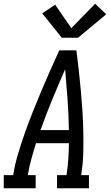

<svg xmlns="http://www.w3.org/2000/svg" viewBox="-46 -1003 586 1023"><path d="M-26 0V-70H24L25 -74Q34 -130 51 -186Q68 -242 87.5 -297.5Q107 -353 129 -408Q151 -463 174 -517.5Q197 -572 221 -626.5Q245 -681 270 -735H361Q368 -681 374 -626.5Q380 -572 385 -517.5Q390 -463 393.5 -408Q397 -353 398 -297.5Q399 -242 397.5 -186Q396 -130 387 -74V-70H428V0H258V-70H308L309 -74Q315 -115 318 -156.5Q321 -198 321 -240H146Q133 -199 121.5 -157.5Q110 -116 103 -74V-70H144V0ZM321 -310Q320 -391 314 -472Q308 -553 301 -634Q266 -554 232.5 -473Q199 -392 170 -310ZM283 -802 179 -932 248 -978 334 -853 461 -983 520 -927 370 -802Z"/></svg>

Font: Iosevka Curly Slab Oblique
Style: Regular
Weight: 400
Italic angle: -9°
Monospace: yes
Designer: Belleve Invis
Foundry: Belleve Invis
Version: Version 11.1.0; ttfautohint (v1.8.3)